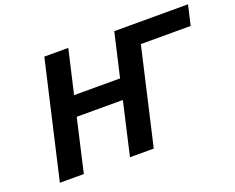

<svg xmlns="http://www.w3.org/2000/svg" viewBox="-116 -929 1381 1130"><g transform="rotate(-20 575.0 -364.5)"><path d="M670 0H521L597 -331H308L232 0H82L250 -729H400L337 -456H625L688 -729H1150L1121 -604H809Z"/></g></svg>

Font: Miedinger
Style: Bold-Italic
Weight: 700
Italic angle: -13°
Version: Version 001.000